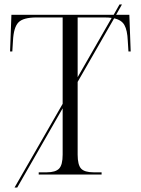

<svg xmlns="http://www.w3.org/2000/svg" viewBox="-20 -780 630 858"><path d="M45 58 260 -316V-702H143Q84 -702 62.5 -680Q41 -658 38 -598L35 -550H25L31 -714H488L514 -760H525L499 -714H558L564 -550H554L551 -598Q549 -645 536 -668Q523 -691 490 -698L327 -414V-89Q327 -43 342.5 -26.5Q358 -10 398 -10H434V0H153V-10H189Q228 -10 244 -26.5Q260 -43 260 -89V-296L57 58ZM327 -702V-435L479 -700Q465 -702 447 -702Z"/></svg>

Font: Noto Serif Display Light
Style: Regular
Weight: 300
Designer: Monotype Design Team
Foundry: Monotype Imaging Inc.
Version: Version 2.009